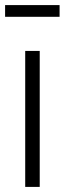

<svg xmlns="http://www.w3.org/2000/svg" viewBox="-46 -734 254 754"><path d="M53 0V-534H110V0ZM-26 -668V-714H188V-668Z"/></svg>

Font: Georama SemiCondensed Light
Style: Regular
Weight: 300
Width: 4
Designer: Jean-Baptiste Levee
Foundry: Production Type
Version: Version 1.000